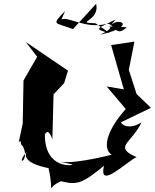

<svg xmlns="http://www.w3.org/2000/svg" viewBox="-20 -962 804 997"><path d="M357 -108C353 -99 190 -88 216 -304C203 -202 218 -335 252 -239L258 -472L313 -530L333 -595L114 -744L173 -667L102 -544L98 -320L77 -223C94 -244 82 -209 98 -204C145 -115 31 -88 147 -205C45 -124 212 -93 232 -89C266 61 212 15 297 -21C383 1 409 -11 520 -101C490 27 637 -123 689 -146C567 -200 661 -216 715 -326C635 -278 598 -330 612 -329L764 -402L689 -474L649 -599L678 -746L557 -728L623 -498L534 -513L633 -396C528 -278 513 -186 561 -158C574 -164 383 -109 293 -122ZM476 -841C361 -845 501 -850 479 -942L359 -811C260 -848 247 -830 318 -905L299 -861C337 -878 422 -810 533 -838C573 -846 579 -761 638 -821C452 -822 630 -843 501 -782C709 -828 582 -886 544 -816L580 -861C490 -814 458 -813 550 -790Z"/></svg>

Font: Asimov Silicon
Style: Regular
Weight: 400
Designer: Google
Version: Version 2.000980; 2014